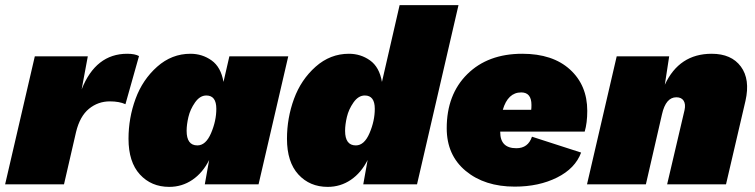

<svg xmlns="http://www.w3.org/2000/svg" viewBox="-40 -720 2951 750"><path d="M457 -510Q487 -510 503 -501L450 -313Q426 -324 389 -324Q343 -324 307.5 -295Q272 -266 257 -204L210 0H-20L96 -500H303L279 -371Q334 -510 457 -510Z M621 10Q551 10 506.5 -38.5Q462 -87 462 -178Q462 -259 489.5 -334Q517 -409 574 -459.5Q631 -510 704 -510Q750 -510 786.5 -484Q823 -458 833 -400L856 -500H1086L970 0H760L777 -95Q752 -45 711.5 -17.5Q671 10 621 10ZM731 -152Q764 -152 784.5 -200Q805 -248 805 -295Q805 -347 766 -347Q741 -347 722 -320Q703 -293 696 -263Q689 -233 689 -209Q689 -152 731 -152Z M1240 10Q1170 10 1125.5 -38.5Q1081 -87 1081 -178Q1081 -259 1108.5 -334Q1136 -409 1193 -459.5Q1250 -510 1323 -510Q1369 -510 1405.5 -484Q1442 -458 1452 -400L1521 -700H1751L1589 0H1379L1396 -95Q1371 -45 1330.5 -17.5Q1290 10 1240 10ZM1350 -152Q1383 -152 1403.5 -200Q1424 -248 1424 -295Q1424 -347 1385 -347Q1360 -347 1341 -320Q1322 -293 1315 -263Q1308 -233 1308 -209Q1308 -152 1350 -152Z M2244 -206H1914V-204Q1914 -141 1977 -141Q2023 -141 2038 -186L2230 -124Q2207 -62 2136 -26.5Q2065 9 1971 9Q1853 9 1779 -52.5Q1705 -114 1705 -219Q1705 -351 1785.5 -430.5Q1866 -510 2000 -510Q2119 -510 2186.5 -448.5Q2254 -387 2254 -287Q2254 -240 2244 -206ZM1996 -359Q1944 -359 1924 -291H2035Q2036 -298 2036 -310Q2036 -359 1996 -359Z M2740 -510Q2817 -510 2854 -460Q2891 -410 2872 -326L2796 0H2566L2634 -290Q2639 -313 2630.5 -326.5Q2622 -340 2602 -340Q2561 -340 2546 -274L2483 0H2253L2369 -500H2574L2557 -389Q2613 -510 2740 -510Z"/></svg>

Font: Elaine Sans Black
Style: Italic
Weight: 900
Italic angle: -13°
Designer: Wei Huang
Foundry: Wei Huang
Version: Version 2.001;December 24, 2019;FontCreator 12.0.0.2547 64-b